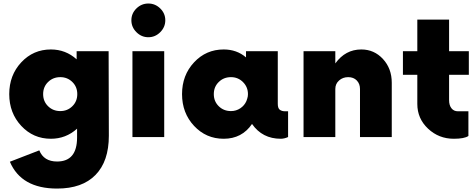

<svg xmlns="http://www.w3.org/2000/svg" viewBox="-20 -798 2769 1118"><path d="M612.5 -500 613.8 -7.5Q613.8 141.2 536.2 220.6Q458.8 300 312.5 300Q103.8 300 37.5 143.8L208.8 77.5Q235 142.5 312.5 142.5Q428.8 142.5 428.8 2.5V-48.8Q363.8 10 276.2 10Q173.8 10 103.8 -65Q33.8 -140 33.8 -250Q33.8 -360 103.8 -435Q173.8 -510 276.2 -510Q362.5 -510 426.2 -452.5V-500ZM331.2 -151.2Q372.5 -151.2 401.2 -179.4Q430 -207.5 430 -250Q430 -292.5 401.2 -320.6Q372.5 -348.8 331.2 -348.8Q288.8 -348.8 260 -320.6Q231.2 -292.5 231.2 -250Q231.2 -207.5 260 -179.4Q288.8 -151.2 331.2 -151.2Z M913.1 -610.6Q883.8 -581.2 843.8 -581.2Q803.8 -581.2 774.4 -610.6Q745 -640 745 -680Q745 -720 774.4 -748.8Q803.8 -777.5 843.8 -777.5Q883.8 -777.5 913.1 -748.8Q942.5 -720 942.5 -680Q942.5 -640 913.1 -610.6ZM751.2 0V-500H936.2V0Z M1640 -150H1657.5V0Q1635 10 1615 10Q1507.5 10 1447.5 -76.2Q1388.8 10 1282.5 10Q1180 10 1110 -65Q1040 -140 1040 -250Q1040 -360 1110 -435Q1180 -510 1282.5 -510Q1358.8 -510 1412.5 -463.8V-500H1597.5V-193.8Q1597.5 -167.5 1609.4 -158.8Q1621.2 -150 1640 -150ZM1325 -151.2Q1355 -151.2 1379.4 -167.5Q1403.8 -183.8 1415 -210L1420 -225Q1423.8 -236.2 1423.8 -250Q1423.8 -291.2 1395 -320Q1366.2 -348.8 1325 -348.8Q1282.5 -348.8 1253.8 -320.6Q1225 -292.5 1225 -250Q1225 -207.5 1253.8 -179.4Q1282.5 -151.2 1325 -151.2Z M2083.8 -510Q2158.8 -510 2210 -454.4Q2261.2 -398.8 2261.2 -316.2V0H2076.2V-280Q2076.2 -310 2057.5 -329.4Q2038.8 -348.8 2007.5 -348.8Q1976.2 -348.8 1954.4 -329.4Q1932.5 -310 1932.5 -280V0H1747.5V-500H1932.5V-428.8Q1991.2 -510 2083.8 -510Z M2710 -362.5H2595V-215Q2595 -185 2608.8 -167.5Q2622.5 -150 2646.2 -150H2707.5V-6.2Q2683.8 10 2622.5 10Q2535 10 2472.5 -48.8Q2410 -107.5 2410 -192.5V-362.5H2326.2V-500H2410V-683.8H2595V-500H2710Z"/></svg>

Font: Now Black
Style: Regular
Weight: 900
Designer: Alfredo Marco Pradil
Foundry: Alfredo Marco Pradil
Version: Version 1.002;PS 001.002;hotconv 1.0.88;makeotf.lib2.5.64775